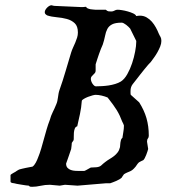

<svg xmlns="http://www.w3.org/2000/svg" viewBox="-20 -719 663 739"><path d="M90.8 -4.4Q87.4 -4.4 79.3 -5.6Q71.3 -6.8 62 -8.3Q52.7 -9.8 44.9 -11.2Q37.1 -12.7 34.2 -13.7Q32.7 -13.7 28.8 -14.4Q24.9 -15.1 23.9 -16.1Q22 -16.1 21.5 -17.6L20.5 -19.5V-44.9Q20.5 -46.4 23.4 -48.3Q26.4 -50.3 30.3 -52.7Q34.7 -55.2 40 -58.1Q40.5 -58.6 42.7 -60.1Q44.9 -61.5 47.6 -63.2Q50.3 -64.9 53 -66.2Q55.7 -67.4 56.6 -67.4Q58.6 -67.9 65.2 -69.6Q71.8 -71.3 79.6 -72.8Q87.4 -74.2 94.7 -75.7Q102.1 -77.1 105 -77.6Q111.8 -82 117.7 -93Q123.5 -104 126 -111.3Q133.3 -128.9 138.7 -147.5Q144 -166 149.2 -184.8Q154.3 -203.6 159.7 -221.9Q165 -240.2 171.9 -257.8Q175.8 -272.9 183.1 -287.6Q190.4 -302.2 196.3 -316.9Q199.2 -323.2 200.7 -330.1Q202.1 -336.9 203.1 -344Q204.1 -351.1 205.3 -358.4Q206.5 -365.7 209 -372.6Q221.7 -408.2 232.2 -444.3Q242.7 -480.5 253.9 -517.1Q256.8 -526.4 261.2 -535.9Q265.6 -545.4 269.8 -555.2Q273.9 -564.9 276.9 -574.5Q279.8 -584 279.8 -593.8Q279.8 -618.2 267.6 -629.6Q255.4 -641.1 237.3 -646Q219.2 -650.9 198.7 -652.6Q178.2 -654.3 161.6 -659.7Q155.8 -663.1 154.1 -665.8Q152.3 -668.5 152.3 -672.4Q152.3 -676.8 155 -681.4Q157.7 -686 161.6 -689.9Q165.5 -693.8 169.9 -696.3Q174.3 -698.7 177.7 -698.7H178.7Q181.6 -697.8 185.3 -697Q189 -696.3 190.4 -696.3L289.1 -691.9Q295.4 -691.9 300.5 -691.9Q305.7 -691.9 311 -692.9Q313.5 -688.5 317.9 -686.5Q322.3 -684.6 327.4 -683.6Q332.5 -682.6 337.6 -682.4Q342.8 -682.1 346.7 -681.6H387.2Q392.6 -676.3 397.2 -675.5Q401.9 -674.8 408.2 -674.8Q415 -674.8 420.7 -678.2Q426.3 -681.6 432.6 -681.6Q438.5 -681.6 449.5 -679.9Q460.4 -678.2 471.7 -675Q482.9 -671.9 492.4 -667.5Q502 -663.1 504.4 -657.2Q512.2 -658.7 519 -658.7Q532.7 -658.7 544.2 -652.1Q555.7 -645.5 564.5 -635.5Q573.2 -625.5 579.8 -613.5Q586.4 -601.6 590.8 -590.3Q592.8 -585.4 594.7 -582.3Q596.7 -579.1 598.1 -576.2Q599.6 -573.2 600.3 -569.8Q601.1 -566.4 601.1 -561.5Q601.1 -551.3 596.7 -540.3Q592.3 -529.3 586.2 -518.3Q580.1 -507.3 573 -497.6Q565.9 -487.8 560.5 -480.5Q557.6 -478 550.3 -469.7Q543 -461.4 534.9 -451.2Q526.9 -440.9 519.3 -431.6Q511.7 -422.4 508.8 -418Q499 -405.8 490.7 -395Q482.4 -384.3 482.4 -369.1Q482.4 -368.7 482.4 -366.5Q482.4 -364.3 482.4 -361.6Q482.4 -358.9 482.7 -356.7Q482.9 -354.5 483.4 -354L515.6 -325.2Q534.7 -295.4 543.7 -264.4Q552.7 -233.4 552.7 -196.8Q552.7 -189.9 549.3 -186Q545.9 -182.1 545.9 -173.8L550.3 -145.5Q549.3 -142.1 547.4 -135.7Q545.4 -129.4 542.7 -122.6Q540 -115.7 536.9 -109.9Q533.7 -104 530.8 -102.1Q530.3 -102.1 527.6 -100.8Q524.9 -99.6 521.7 -97.9Q518.6 -96.2 515.9 -94.7Q513.2 -93.3 513.2 -92.3Q512.2 -91.8 510.5 -89.6Q508.8 -87.4 507.1 -85Q505.4 -82.5 503.9 -80.3Q502.4 -78.1 502 -77.6Q495.1 -69.3 490.5 -65.7Q485.8 -62 481 -59.8Q476.1 -57.6 470.5 -55.4Q464.8 -53.2 457 -48.3Q456.5 -47.4 455.1 -45.4Q453.6 -43.5 452.1 -41.3Q450.7 -39.1 449.7 -37.4Q448.7 -35.6 448.7 -35.6Q445.3 -32.2 439.7 -28.8Q434.1 -25.4 427.7 -22.7Q421.4 -20 415.5 -17.8Q409.7 -15.6 405.8 -14.2L403.8 -13.7H388.7L278.3 -4.4L230 -7.8L210 -4.4L171.9 -7.8Q153.3 -7.8 136.2 -3.9Q119.1 0 103.5 0Q98.6 0 96.2 -0.5Q93.8 -1 90.8 -4.4ZM234.4 -89.4Q234.4 -79.1 239.7 -73.2Q245.1 -67.4 252.9 -64.7Q260.7 -62 269.5 -61.5Q278.3 -61 285.2 -61H304.2Q305.7 -61 309.6 -63.2Q313.5 -65.4 317.6 -67.6Q321.8 -69.8 325.4 -72Q329.1 -74.2 329.6 -74.2L350.1 -75.2Q363.3 -76.2 369.9 -82.5Q376.5 -88.9 384.8 -95.2Q393.6 -102.1 402.3 -107.2Q411.1 -112.3 418.9 -118.4Q426.8 -124.5 432.9 -132.6Q439 -140.6 441.9 -152.8Q442.4 -156.2 442.6 -161.1Q442.9 -166 443.6 -171.1Q444.3 -176.3 445.8 -180.9Q447.3 -185.5 451.2 -188.5Q452.1 -197.3 454.6 -210.2Q457 -223.1 457 -235.8Q457 -235.8 456.3 -238Q455.6 -240.2 454.6 -242.4Q453.6 -244.6 452.6 -246.8Q451.7 -249 451.2 -249Q446.3 -262.2 440.9 -273.7Q435.5 -285.2 429.2 -295.4Q422.9 -305.7 415.5 -315.7Q408.2 -325.7 399.9 -336.4L394 -343.8Q383.8 -348.1 371.1 -351.1Q358.4 -354 347.7 -354Q344.2 -354 335.9 -351.8Q327.6 -349.6 318.8 -346.2Q310.1 -342.8 303 -338.6Q295.9 -334.5 294.9 -331.1Q293 -304.2 287.8 -280.3Q282.7 -256.3 277.3 -232.9Q270.5 -231 267.8 -223.9Q265.1 -216.8 264.4 -208Q263.7 -199.2 263.9 -191.2Q264.2 -183.1 263.2 -179.2L256.3 -168.9Q256.3 -168.5 256.1 -164.8Q255.9 -161.1 255.4 -157.2Q254.9 -153.3 254.4 -149.7Q253.9 -146 253.9 -145.5Q252.9 -142.1 250.2 -134.5Q247.6 -127 244.6 -118.2Q241.7 -109.4 238.8 -101.6Q235.8 -93.8 234.4 -89.4ZM329.6 -415.5Q329.6 -411.6 331.3 -406.5Q333 -401.4 335.9 -397Q338.9 -392.6 342.3 -389.6Q345.7 -386.7 349.1 -386.7Q359.4 -386.7 372.3 -387.5Q385.3 -388.2 398.2 -390.1Q411.1 -392.1 423.3 -395.8Q435.5 -399.4 445.3 -405.3Q459 -414.1 470 -433.6Q481 -453.1 488.5 -475.8Q496.1 -498.5 500.2 -520.8Q504.4 -543 504.4 -557.6V-561.5L481 -608.9Q478.5 -611.8 474.6 -615.7Q470.7 -619.6 465.8 -623.3Q460.9 -627 456.3 -629.4Q451.7 -631.8 448.7 -631.8Q423.8 -631.8 411.4 -625.2Q398.9 -618.7 393.1 -607.4Q387.2 -596.2 384.3 -580.6Q381.3 -564.9 375.5 -547.4Q372.1 -540 368.4 -530.8Q364.7 -521.5 361.3 -511.7Q357.9 -502 354.7 -492.2Q351.6 -482.4 349.1 -474.6L348.1 -471.2V-446.8Q348.1 -441.4 345.2 -438Q342.3 -434.6 338.9 -431.4Q335.4 -428.2 332.5 -424.6Q329.6 -420.9 329.6 -415.5Z"/></svg>

Font: IM FELL English
Style: Italic
Weight: 400
Italic angle: -18°
Designer: Igino Marini
Foundry: Igino Marini
Version: 3.00